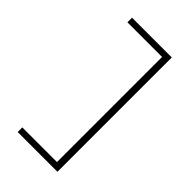

<svg xmlns="http://www.w3.org/2000/svg" viewBox="-285 -913 1147 1147"><g transform="rotate(45 288.0 -340.0)"><path d="M110 143H446V-823H110V-784H403V104H110Z"/></g></svg>

Font: Iosevka Sparkle Extralight
Style: Regular
Weight: 200
Designer: Belleve Invis
Foundry: Belleve Invis
Version: Version 4.5.0; ttfautohint (v1.8.3)